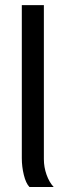

<svg xmlns="http://www.w3.org/2000/svg" viewBox="-20 -745 262 765"><path d="M97.2 0Q83 -15.1 75 -47.9Q66.9 -80.6 66.9 -115.2V-724.6H154.8V-110.8Q154.8 -79.1 165.5 -48.8Q176.3 -18.6 193.8 0Z"/></svg>

Font: Arimo Nerd Font
Style: Regular
Weight: 400
Designer: Steve Matteson
Foundry: Monotype Imaging Inc.
Version: Version 1.33;Nerd Fonts 3.2.1